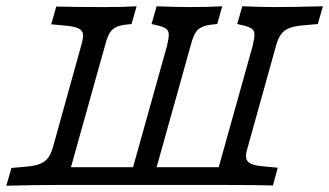

<svg xmlns="http://www.w3.org/2000/svg" viewBox="-21 -591 1047 611"><path d="M-0.8 0 15.3 -56.5 60.5 -60.5Q90.3 -62.9 106.9 -69.8Q123.4 -76.6 132.7 -89.5Q141.9 -102.4 148.4 -125.8L237.1 -445.2Q244.4 -468.5 243.1 -481.5Q241.9 -494.4 228.2 -500.8Q214.5 -507.3 184.7 -509.7L141.9 -513.7L158.1 -570.2Q219.4 -568.5 305.6 -568.5H308.9H309.7Q371.8 -568.5 413.7 -571L397.6 -514.5L381.5 -512.9Q358.9 -510.5 346.4 -503.6Q333.9 -496.8 326.6 -483.5Q319.4 -470.2 312.9 -445.2L204.8 -58.9H402.4L510.5 -445.2Q516.1 -469.4 516.1 -481Q516.1 -492.7 508.1 -499.2Q500 -505.6 479 -510.5L461.3 -514.5L477.4 -571Q542.7 -568.5 580.6 -568.5H581.5H582.3Q644.4 -568.5 686.3 -571L670.2 -514.5L654 -512.9Q631.5 -510.5 619 -503.6Q606.5 -496.8 599.2 -483.5Q591.9 -470.2 585.5 -445.2L477.4 -58.9H675L783.1 -445.2Q788.7 -469.4 788.7 -481Q788.7 -492.7 780.6 -499.2Q772.6 -505.6 751.6 -510.5L733.9 -514.5L750 -571Q815.3 -568.5 853.2 -568.5H854H853.2Q912.1 -568.5 1006.5 -571L990.3 -514.5L945.2 -510.5Q915.3 -508.1 898.8 -501.2Q882.3 -494.4 873 -481.5Q863.7 -468.5 857.3 -445.2L733.9 -2.4H150.8H152.4Q93.5 -2.4 -0.8 0ZM820.2 -61.3 862.9 -57.3 847.6 -0.8Q786.3 -2.4 700 -2.4H696L779.8 -168.5L767.7 -125.8Q760.5 -102.4 762.1 -89.5Q763.7 -76.6 777 -70.2Q790.3 -63.7 820.2 -61.3Z"/></svg>

Font: Playfair Micro SmCond SmLight
Style: Italic
Weight: 360
Width: 4
Italic angle: -15.6°
Designer: Claus Eggers Sørensen
Foundry: Claus Eggers Sørensen
Version: Version 2.203;Glyphs 3.3 (3326)